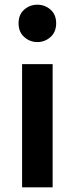

<svg xmlns="http://www.w3.org/2000/svg" viewBox="-20 -797 318 817"><path d="M74 0V-524H204V0ZM139 -618Q107 -618 83 -639.5Q59 -661 59 -698Q59 -735 83 -756Q107 -777 139 -777Q171 -777 195 -756Q219 -735 219 -698Q219 -661 195 -639.5Q171 -618 139 -618Z"/></svg>

Font: Ubuntu Sans
Style: Bold
Weight: 700
Designer: Dalton Maag Ltd
Foundry: Dalton Maag Ltd
Version: Version 1.006; ttfautohint (v1.8.4.7-5d5b)